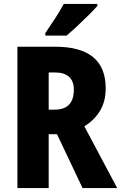

<svg xmlns="http://www.w3.org/2000/svg" viewBox="-20 -950 612 970"><path d="M259 -714Q514 -714 514 -504Q514 -438 485.5 -390.5Q457 -343 406 -312L572 0H397L268 -272H226V0H68V-714ZM255 -584H226V-396H256Q353 -396 353 -497Q353 -584 255 -584ZM472 -920Q456 -902 428.5 -874.5Q401 -847 371 -819Q341 -791 316 -770H209V-783Q234 -820 259 -858Q284 -896 302 -930H472Z"/></svg>

Font: Noto Sans Armenian Condensed ExtraBold
Style: Regular
Weight: 800
Width: 3
Designer: Monotype Design Team
Foundry: Monotype Imaging Inc.
Version: Version 2.008; ttfautohint (v1.8.4.7-5d5b)